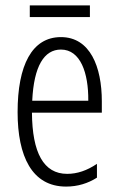

<svg xmlns="http://www.w3.org/2000/svg" viewBox="-20 -679 439 709"><path d="M312 -659H90V-616H312ZM205 -542C98 -542 45 -438 45 -265C45 -102 98 10 224 10C267 10 305 -2 338 -23V-74C301 -49 265 -37 228 -37C141 -37 99 -115 98 -263H356V-305C356 -432 313 -542 205 -542ZM205 -496C277 -496 307 -410 306 -307H99C105 -435 143 -496 205 -496Z"/></svg>

Font: Noto Sans Lao Looped ExtraCondensed Light
Style: Regular
Weight: 300
Width: 2
Designer: Mark Frömberg, Ben Mitchell
Foundry: The Fontpad Ltd
Version: Version 1.002